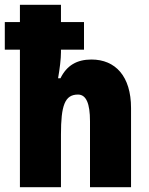

<svg xmlns="http://www.w3.org/2000/svg" viewBox="-25 -780 619 800"><path d="M229 -760H58V-688H-5V-573H58V0H229V-219C229 -341 245 -386 300 -386C334 -386 350 -349 350 -275V0H521V-330C521 -462 456 -532 356 -532C295 -532 253 -507 227 -454H217C224 -494 229 -535 229 -562V-573H325V-688H229Z"/></svg>

Font: Noto Sans Hebrew Condensed Black
Style: Regular
Weight: 900
Width: 3
Designer: Monotype Design Team
Foundry: Monotype Imaging Inc.
Version: Version 2.004